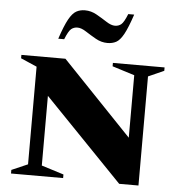

<svg xmlns="http://www.w3.org/2000/svg" viewBox="-55 -847 846 903"><g transform="rotate(5 368.0 -395.5)"><path d="M30 0V-17L106 -50V-511L30 -544V-560H238L567 -216V-511L462 -544V-560H706V-544L632 -511V4H541L171 -379V-50L276 -17V0ZM196 -651Q217 -714 234 -744.5Q251 -775 269 -785Q287 -795 310 -795Q339 -795 365.5 -780Q392 -765 415 -750Q438 -735 456 -735Q473 -735 485.5 -745Q498 -755 514 -795H542Q521 -732 504 -701Q487 -670 469 -660.5Q451 -651 428 -651Q399 -651 372.5 -666Q346 -681 323 -696Q300 -711 282 -711Q265 -711 252.5 -701Q240 -691 224 -651Z"/></g></svg>

Font: Spectral SC ExtraBold
Style: Regular
Weight: 800
Designer: Jean-Baptiste Levee
Foundry: Production Type
Version: Version 2.001